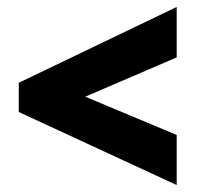

<svg xmlns="http://www.w3.org/2000/svg" viewBox="-20 -637 566 552"><path d="M488 -105 34 -315V-399L488 -617V-472L225 -359L488 -249Z"/></svg>

Font: Noto Sans Myanmar Condensed Black
Style: Regular
Weight: 900
Width: 3
Designer: Monotype Design Team
Foundry: Monotype Imaging Inc.
Version: Version 2.107; ttfautohint (v1.8.4.7-5d5b)